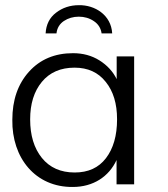

<svg xmlns="http://www.w3.org/2000/svg" viewBox="-20 -722 657 752"><path d="M201.2 -591.3C203.6 -612.3 213.4 -628.4 230 -639.6C247.1 -650.9 266.6 -656.7 288.6 -656.7C310.5 -656.7 330.6 -650.9 347.7 -639.2C364.7 -627.9 375 -611.8 377.9 -591.3H419.4C415.5 -663.1 351.6 -703.1 288.6 -701.7C254.9 -701.7 225.1 -691.9 199.7 -672.4C174.3 -653.3 160.6 -626 158.7 -591.3ZM272.5 -46.4C217.8 -46.4 174.8 -65.4 144 -103.5C113.3 -141.6 98.1 -191.9 98.1 -254.4C98.1 -315.4 113.3 -364.3 144 -401.4C174.8 -438.5 217.3 -457 272 -457C324.2 -457 364.7 -438.5 394 -401.4C423.8 -364.7 438.5 -315.9 438.5 -254.9C438.5 -190.9 423.8 -140.1 395 -102.5C366.2 -64.9 325.7 -46.4 272.5 -46.4ZM265.1 10.3C345.2 10.3 406.7 -30.3 436.5 -95.2V0H505.4V-501H437V-412.1C422.4 -441.9 399.9 -466.3 369.6 -485.4C339.4 -504.4 304.7 -513.7 266.1 -513.7C194.3 -513.7 136.7 -489.3 93.3 -440.9C49.8 -392.6 28.3 -329.6 28.3 -252.9C25.9 -103.5 118.7 11.7 265.1 10.3Z"/></svg>

Font: Ride Light
Style: Regular
Weight: 300
Version: Version 3.000